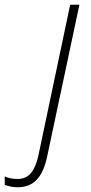

<svg xmlns="http://www.w3.org/2000/svg" viewBox="-154 -550 382 810"><path d="M-80 240Q-94 240 -109 237Q-124 234 -134 230V194Q-123 200 -108 202.5Q-93 205 -80 205Q-43 205 -22.5 179Q-2 153 8 106L142 -530H181L45 110Q32 174 2 207Q-28 240 -80 240Z"/></svg>

Font: Noto Sans Disp ExtLt
Style: Italic
Weight: 200
Italic angle: -12°
Designer: Monotype Design Team
Foundry: Monotype Imaging Inc.
Version: Version 2.000;GOOG;noto-source:20170915:90ef993387c0